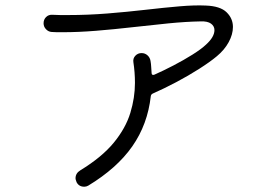

<svg xmlns="http://www.w3.org/2000/svg" viewBox="-20 -700 1040 727"><path d="M314 3Q307 7 299 7Q279 7 270 -10Q269 -14 267.5 -17.5Q266 -21 266 -25Q266 -44 284 -55Q366 -105 411 -160Q456 -215 473.5 -272.5Q491 -330 491 -386Q491 -426 485 -465Q483 -479 492.5 -489Q502 -499 516 -499Q529 -499 538.5 -490.5Q548 -482 550 -469Q552 -458 552.5 -446.5Q553 -435 554 -424Q554 -414 564 -417Q598 -432 636.5 -452Q675 -472 708.5 -493Q742 -514 760 -531Q792 -560 792 -586Q792 -601 779 -610.5Q766 -620 740 -619Q684 -618 618 -611.5Q552 -605 482 -597Q412 -589 344.5 -583.5Q277 -578 217 -578Q206 -578 195.5 -578Q185 -578 175 -579Q163 -580 154 -589.5Q145 -599 145 -612Q145 -626 154.5 -635.5Q164 -645 179 -644Q193 -643 208 -643Q223 -643 238 -643Q313 -643 387.5 -649Q462 -655 531.5 -663Q601 -671 659 -676Q717 -681 759 -679Q814 -677 838 -653.5Q862 -630 862 -598Q862 -570 846 -540.5Q830 -511 801 -487Q776 -466 734.5 -439.5Q693 -413 646.5 -388.5Q600 -364 559 -346Q552 -343 551 -336Q539 -229 481 -146Q423 -63 314 3Z"/></svg>

Font: Kiwi Maru Light
Style: Regular
Weight: 300
Designer: Hiroki-Chan
Version: Version 1.100